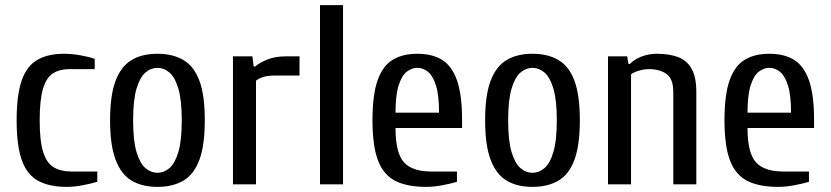

<svg xmlns="http://www.w3.org/2000/svg" viewBox="-20 -720 3245 750"><path d="M240 10Q173 10 129.5 -13.5Q86 -37 65.5 -93.5Q45 -150 45 -250Q45 -350 65 -406.5Q85 -463 126.5 -486.5Q168 -510 230 -510Q260 -510 294 -504Q328 -498 350 -490V-450H250Q213 -450 187 -433.5Q161 -417 148 -373.5Q135 -330 135 -250Q135 -170 148.5 -126.5Q162 -83 190 -66.5Q218 -50 260 -50H360V-10Q338 -3 304 3.5Q270 10 240 10Z M595 10Q535 10 494 -14.5Q453 -39 431.5 -96Q410 -153 410 -250Q410 -348 431.5 -404.5Q453 -461 494 -485.5Q535 -510 595 -510Q655 -510 696.5 -485.5Q738 -461 759 -404.5Q780 -348 780 -250Q780 -153 759 -96Q738 -39 696.5 -14.5Q655 10 595 10ZM595 -45Q620 -45 641.5 -63Q663 -81 676.5 -125.5Q690 -170 690 -250Q690 -330 676.5 -374.5Q663 -419 641.5 -437Q620 -455 595 -455Q570 -455 548.5 -437Q527 -419 513.5 -374.5Q500 -330 500 -250Q500 -170 513.5 -125.5Q527 -81 548.5 -63Q570 -45 595 -45Z M890 0V-500H966L971 -460H976Q994 -475 1024.5 -487.5Q1055 -500 1100 -500H1150V-425H1050Q1031 -425 1013 -420.5Q995 -416 980 -405V0Z M1230 0V-700H1320V0Z M1645 10Q1570 10 1524 -13.5Q1478 -37 1456.5 -93.5Q1435 -150 1435 -250Q1435 -350 1455 -406.5Q1475 -463 1514 -486.5Q1553 -510 1610 -510Q1668 -510 1706.5 -486.5Q1745 -463 1765 -406.5Q1785 -350 1785 -250V-220H1525Q1525 -123 1557.5 -86.5Q1590 -50 1665 -50H1765V-10Q1743 -3 1709 3.5Q1675 10 1645 10ZM1525 -280H1695Q1695 -348 1683 -386Q1671 -424 1652 -439.5Q1633 -455 1610 -455Q1588 -455 1568.5 -439.5Q1549 -424 1537 -386Q1525 -348 1525 -280Z M2060 10Q2000 10 1959 -14.5Q1918 -39 1896.5 -96Q1875 -153 1875 -250Q1875 -348 1896.5 -404.5Q1918 -461 1959 -485.5Q2000 -510 2060 -510Q2120 -510 2161.5 -485.5Q2203 -461 2224 -404.5Q2245 -348 2245 -250Q2245 -153 2224 -96Q2203 -39 2161.5 -14.5Q2120 10 2060 10ZM2060 -45Q2085 -45 2106.5 -63Q2128 -81 2141.5 -125.5Q2155 -170 2155 -250Q2155 -330 2141.5 -374.5Q2128 -419 2106.5 -437Q2085 -455 2060 -455Q2035 -455 2013.5 -437Q1992 -419 1978.5 -374.5Q1965 -330 1965 -250Q1965 -170 1978.5 -125.5Q1992 -81 2013.5 -63Q2035 -45 2060 -45Z M2355 0V-500H2430L2435 -470H2440Q2459 -489 2487 -499.5Q2515 -510 2545 -510Q2593 -510 2627.5 -497.5Q2662 -485 2681 -452.5Q2700 -420 2700 -360V0H2610V-360Q2610 -413 2583 -431.5Q2556 -450 2515 -450Q2496 -450 2476 -444Q2456 -438 2445 -430V0Z M3020 10Q2945 10 2899 -13.5Q2853 -37 2831.5 -93.5Q2810 -150 2810 -250Q2810 -350 2830 -406.5Q2850 -463 2889 -486.5Q2928 -510 2985 -510Q3043 -510 3081.5 -486.5Q3120 -463 3140 -406.5Q3160 -350 3160 -250V-220H2900Q2900 -123 2932.5 -86.5Q2965 -50 3040 -50H3140V-10Q3118 -3 3084 3.5Q3050 10 3020 10ZM2900 -280H3070Q3070 -348 3058 -386Q3046 -424 3027 -439.5Q3008 -455 2985 -455Q2963 -455 2943.5 -439.5Q2924 -424 2912 -386Q2900 -348 2900 -280Z"/></svg>

Font: Cuprum
Style: Regular
Weight: 400
Designer: Jovanny Lemonad
Foundry: Jovanny Lemonad
Version: Version 3.000